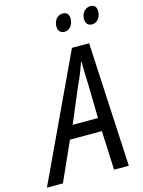

<svg xmlns="http://www.w3.org/2000/svg" viewBox="-193 -992 797 1069"><g transform="rotate(-15 206.0 -457.0)"><path d="M262 -813C289 -813 312 -838 312 -876C312 -900 300 -914 276 -914C243 -914 224 -885 224 -853C224 -827 238 -813 262 -813ZM420 -813C448 -813 471 -838 471 -876C471 -900 459 -914 436 -914C403 -914 383 -885 383 -853C383 -827 398 -813 420 -813ZM170 -301 254 -500C276 -546 293 -590 306 -627H309C308 -591 310 -543 312 -502L316 -301ZM-59 0H33L134 -225H318L328 0H413L376 -716H277Z"/></g></svg>

Font: Noto Sans Display SemiCondensed
Style: Italic
Weight: 400
Width: 4
Italic angle: -12°
Designer: Monotype Design Team
Foundry: Monotype Imaging Inc.
Version: Version 1.900